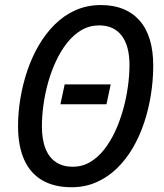

<svg xmlns="http://www.w3.org/2000/svg" viewBox="-20 -745 663 774"><path d="M268.6 9.8Q197.8 9.8 149.4 -18.8Q101.1 -47.4 76.9 -102.5Q52.7 -157.7 52.7 -236.3Q52.7 -290.5 62 -347.2Q71.3 -403.8 89.6 -458.5Q107.9 -513.2 135.7 -561.3Q163.6 -609.4 200.7 -646.2Q237.8 -683.1 284.4 -703.9Q331.1 -724.6 386.7 -724.6Q487.8 -724.6 542.7 -662.1Q597.7 -599.6 597.7 -480.5Q597.7 -422.4 588.4 -363.5Q579.1 -304.7 560.8 -249.8Q542.5 -194.8 514.9 -147.9Q487.3 -101.1 450.7 -65.7Q414.1 -30.3 368.4 -10.3Q322.8 9.8 268.6 9.8ZM272.9 -72.8Q311.5 -72.8 343.3 -91.6Q375 -110.4 400.4 -142.8Q425.8 -175.3 444.8 -216.8Q463.9 -258.3 476.6 -304.2Q489.3 -350.1 495.6 -396Q502 -441.9 502 -482.9Q502 -560.1 470.5 -601.3Q439 -642.6 379.9 -642.6Q340.8 -642.6 308.6 -623.8Q276.4 -605 250.7 -572.5Q225.1 -540 205.8 -498.8Q186.5 -457.5 173.8 -411.9Q161.1 -366.2 155 -321Q148.9 -275.9 148.9 -236.3Q148.9 -182.6 163.3 -146.2Q177.7 -109.9 205.6 -91.3Q233.4 -72.8 272.9 -72.8ZM223.6 -324.7 240.7 -404.8H426.3L409.2 -324.7Z"/></svg>

Font: Open Sans SemiCondensed Medium
Style: Italic
Weight: 500
Width: 4
Italic angle: -12°
Designer: Monotype Design Team
Foundry: Monotype Imaging Inc.
Version: Version 3.000